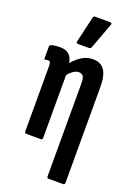

<svg xmlns="http://www.w3.org/2000/svg" viewBox="-168 -778 715 1027"><g transform="rotate(20 189.5 -265.0)"><path d="M249.2 185Q239.8 185 239.8 174.1V-357.4Q239.8 -383 232.2 -394.6Q224.5 -406.2 207.2 -406.2Q191 -406.2 174.9 -394.8Q158.7 -383.4 142.1 -361.9L128.5 -419Q154.8 -454.2 186.2 -475.8Q217.7 -497.5 254.9 -497.5Q299.1 -497.5 320.4 -466.9Q341.8 -436.3 341.8 -370.8V174.1Q341.8 185 332.5 185ZM55.5 0Q45.5 0 45.5 -10.9V-382.1Q45.5 -397.5 42.3 -403.7Q39.1 -410 30.7 -410Q26.4 -410 22.4 -409.2Q18.4 -408.4 14.8 -407.4Q8.8 -406 8.8 -413.4V-479.6Q8.8 -488.3 17.7 -491.3Q29.8 -495.1 42.8 -496.3Q55.9 -497.5 68.7 -497.5Q105.2 -497.5 124.1 -475.2Q143 -452.9 143 -410.5V-398.9L147.5 -382.7V-10.9Q147.5 0 138.2 0ZM149.4 -546.4Q139.3 -546.4 141.5 -557.7L175.7 -705.3Q177.5 -714.9 187.8 -714.9H273.1Q285.2 -714.9 280.3 -701.7L225.7 -554.6Q222.3 -546.4 212.6 -546.4Z"/></g></svg>

Font: Sofia Sans Extra Condensed
Style: Regular
Weight: 400
Designer: Botio Nikoltchev, Ani Petrova
Foundry: lettersoup
Version: Version 4.101